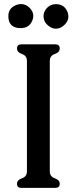

<svg xmlns="http://www.w3.org/2000/svg" viewBox="-20 -913 377 943"><path d="M224.6 -613.8V-71.8Q224.6 -45.9 249 -37.4Q273.4 -28.8 273.4 -10.3Q273.4 9.8 251 9.8H85.4Q63.5 9.8 63.5 -10.3Q63.5 -28.8 87.9 -37.4Q112.3 -45.9 112.3 -71.3V-613.8Q112.3 -639.2 87.9 -647.7Q63.5 -656.2 63.5 -675.3Q63.5 -695.3 85.9 -695.3H251Q273.4 -695.3 273.4 -675.3Q273.4 -656.2 249 -647.7Q224.6 -639.2 224.6 -613.8ZM193.8 -834Q193.8 -856.4 211.2 -874.5Q228.5 -892.6 254.4 -892.6Q295.4 -892.6 311 -855.5Q315.9 -842.8 315.9 -831.5Q315.9 -810.1 297.9 -792Q277.8 -772 254.4 -772Q231.4 -772 210.4 -793Q193.8 -809.1 193.8 -834ZM21 -834Q21 -872.1 57.6 -887.7Q70.3 -893.1 83 -893.1Q106.9 -893.1 125 -875Q143.6 -856.4 143.6 -835Q143.6 -823.7 138.7 -812Q123.5 -774.9 81.5 -774.9Q21 -774.9 21 -834Z"/></svg>

Font: Caudex
Style: Bold
Weight: 700
Version: Version 1.01